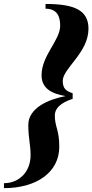

<svg xmlns="http://www.w3.org/2000/svg" viewBox="-60 -800 467 970"><path d="M-40 150.5C125 150.5 239.5 70 239.5 -58.5C239.5 -145.5 217 -158.5 217 -216.5C217 -267.5 276.5 -290.5 307 -300.5V-329C276.5 -339 257 -350.5 257 -391.5C257 -454.5 387 -533 387 -655C387 -749 315 -780 170 -780V-756C232 -756 244 -712 244 -670C244 -596 150 -520 150 -420C150 -353 200.5 -327 271 -314.5C186 -298.5 83 -255 83 -169C83 -99 94.5 -71.5 94.5 -15.5C94.5 67.5 37 125.5 -40 125.5Z"/></svg>

Font: Bodoni* 11pt
Style: Bold Italic
Weight: 700
Italic angle: -13°
Version: Version 2.3